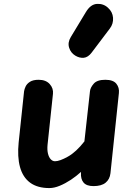

<svg xmlns="http://www.w3.org/2000/svg" viewBox="-20 -947 684 977"><path d="M231 10Q170.5 10 133.2 -17.5Q96 -45 81.8 -97Q67.5 -149 75 -222.5L102.5 -482.5Q104 -493.5 110.5 -507.2Q117 -521 132.8 -531Q148.5 -541 176.5 -541Q213.5 -541 233 -519.2Q252.5 -497.5 249.5 -469.5L222 -210.5Q219.5 -184.5 224 -165.8Q228.5 -147 238 -136.8Q247.5 -126.5 260 -126.5Q283.5 -126.5 325.5 -150Q367.5 -173.5 409.5 -227.5L438 -484Q440 -501.5 457 -521.2Q474 -541 516 -541Q556 -541 572 -521Q588 -501 585 -473.5L542 -65Q538.5 -34.5 517.2 -17.2Q496 0 456 0Q420.5 0 405.2 -18Q390 -36 392 -68L392.5 -72.5Q369 -51 340.8 -32.2Q312.5 -13.5 284.2 -1.8Q256 10 231 10ZM363 -664Q340 -678 331.8 -704.2Q323.5 -730.5 340 -758L417 -885.5Q441 -925.5 473.8 -927.2Q506.5 -929 529.5 -907.5Q553 -886.5 555.2 -856.5Q557.5 -826.5 539 -802L446.5 -679.5Q428 -655 406.2 -653Q384.5 -651 363 -664Z"/></svg>

Font: Edu NSW ACT Hand
Style: Regular
Weight: 400
Designer: Tina and Corey Anderson, Eben Sorkin, Mirko Velimirovic
Foundry: Sorkin Type Co.
Version: Version 2.000